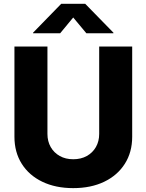

<svg xmlns="http://www.w3.org/2000/svg" viewBox="-20 -970 763 1000"><path d="M361.3 9.8Q269.5 9.8 200.4 -23.4Q131.3 -56.6 93.3 -116.9Q55.2 -177.2 55.2 -257.8V-727.5H227.1V-272.5Q227.1 -233.9 244.1 -204.1Q261.2 -174.3 291.3 -157.5Q321.3 -140.6 361.3 -140.6Q401.9 -140.6 432.1 -157.5Q462.4 -174.3 479.5 -204.1Q496.6 -233.9 496.6 -272.5V-727.5H668.5V-257.8Q668.5 -177.2 630.1 -116.9Q591.8 -56.6 522.7 -23.4Q453.6 9.8 361.3 9.8ZM293.5 -796.9H152.3V-799.8L298.8 -950.2H423.8L570.8 -799.8V-796.9H429.7L361.3 -878.9Z"/></svg>

Font: Inter 17pt ExtraBold
Style: Regular
Weight: 800
Version: Version 4.001;git-66647c0bb